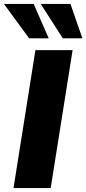

<svg xmlns="http://www.w3.org/2000/svg" viewBox="-29 -961 441 981"><path d="M40 0 152 -705H342L230 0ZM292 -765 179 -941H331L392 -765ZM120 -765 -9 -941H143L220 -765Z"/></svg>

Font: Nunito Sans 8pt Black
Style: Italic
Weight: 900
Italic angle: -9°
Version: Version 3.101;gftools[0.9.27]